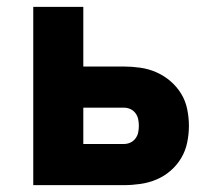

<svg xmlns="http://www.w3.org/2000/svg" viewBox="-20 -540 640 560"><path d="M77 0V-520H223V-346H341Q365 -346 389.5 -342.5Q414 -339 436.5 -329Q459 -319 477.5 -303Q496 -287 508.5 -266.5Q521 -246 526 -221.5Q531 -197 531 -173Q531 -149 526 -124.5Q521 -100 508.5 -79Q496 -58 477.5 -42Q459 -26 436.5 -16.5Q414 -7 389.5 -3.5Q365 0 341 0ZM341 -120Q351 -120 360 -124Q369 -128 375 -136Q381 -144 383 -153.5Q385 -163 385 -173Q385 -183 383 -192.5Q381 -202 375 -210Q369 -218 360 -222Q351 -226 341 -226H223V-120Z"/></svg>

Font: Iosevka SS04 Heavy Extended
Style: Regular
Weight: 900
Width: 7
Monospace: yes
Designer: Belleve Invis
Foundry: Belleve Invis
Version: Version 19.0.0; ttfautohint (v1.8.4)